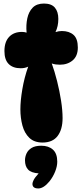

<svg xmlns="http://www.w3.org/2000/svg" viewBox="-20 -794 464 1083"><path d="M333 -128Q333 -64 305 -27Q277 10 220 10Q173 10 145.5 -16.5Q118 -43 106.5 -86Q95 -129 95 -177Q95 -226 106 -291Q117 -356 139 -418Q120 -409 97 -409Q53 -409 29 -433Q5 -457 5 -506Q5 -558 31.5 -586Q58 -614 104 -614Q117 -614 130 -610Q126 -653 134 -690.5Q142 -728 164.5 -751Q187 -774 228 -774Q270 -774 289.5 -751Q309 -728 309 -687Q309 -646 293 -613Q311 -619 329 -619Q370 -619 394.5 -597.5Q419 -576 419 -526Q419 -478 390 -453.5Q361 -429 318 -429Q307 -429 295 -430.5Q283 -432 272 -436Q288 -392 302 -336.5Q316 -281 324.5 -226Q333 -171 333 -128ZM259 229Q226 269 196 269Q163 269 163 243Q163 235 170 221Q177 207 198 184Q156 181 138.5 162.5Q121 144 121 110Q121 91 129.5 72Q138 53 158 40.5Q178 28 213 28Q254 28 278.5 50Q303 72 303 118Q303 144 291 174Q279 204 259 229Z"/></svg>

Font: DynaPuff Condensed
Style: Bold
Weight: 700
Width: 3
Designer: Toshi Omagari, Jennifer Daniel
Foundry: Google Fonts
Version: Version 2.000; ttfautohint (v1.8.4.7-5d5b)